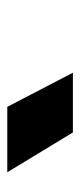

<svg xmlns="http://www.w3.org/2000/svg" viewBox="138 -948 224 540"><g transform="rotate(-90 250.0 -678.0)"><path d="M147.5 -585 35.5 -769.5H219.5L315.5 -585Z"/></g></svg>

Font: Geologica Thin Cursive ExtraBold
Style: Regular
Weight: 800
Version: Version 1.010;gftools[0.9.28]